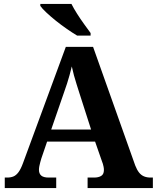

<svg xmlns="http://www.w3.org/2000/svg" viewBox="-20 -951 793 971"><path d="M4.1 0V-53H16.1Q34.4 -53 48.1 -58.7Q61.8 -64.4 73.6 -80.3Q85.3 -96.1 96.2 -125.8L312.9 -714H450.7L663.9 -114.1Q672.5 -92 683.2 -78.5Q694 -64.9 708.4 -59Q722.9 -53 741.3 -53H753.1V0H423V-53H455.9Q477.8 -53 491.6 -61.3Q505.5 -69.6 505.5 -91.2Q505.5 -99.5 503.9 -107.3Q502.3 -115.1 500.2 -122.5Q498.1 -129.9 495.7 -135.1L460.9 -234.9H218.2L188.9 -149.1Q186.5 -141.1 183.7 -130.8Q180.8 -120.4 178.9 -110.5Q177 -100.5 177 -92.2Q177 -73 188.6 -63Q200.2 -53 226.2 -53H264.3V0ZM239 -296H440.6L381.5 -480.2Q374.4 -503.3 367.2 -525.4Q360.1 -547.4 354 -569.8Q348 -592.2 343.1 -615Q338.1 -592.8 331.9 -571.4Q325.7 -550.1 319.2 -528.8Q312.6 -507.5 304.1 -484.6ZM370.1 -771Q346.6 -785 318.4 -804.5Q290.2 -824 262.7 -846Q235.3 -868 214.1 -888Q192.9 -908 183.9 -921V-931H341.4Q352.4 -909 369.5 -882Q386.6 -855 405.4 -829Q424.2 -803 438.2 -784V-771Z"/></svg>

Font: Noto Serif Telugu
Style: Regular
Weight: 400
Designer: Jelle Bosma - Monotype Design Team
Foundry: Monotype Imaging Inc.
Version: Version 2.003